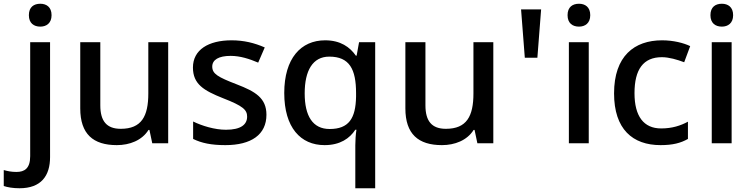

<svg xmlns="http://www.w3.org/2000/svg" viewBox="-78 -764 4005 1024"><path d="M76 -683C76 -640 103 -622 137 -622C169 -622 197 -640 197 -683C197 -727 169 -744 137 -744C103 -744 76 -727 76 -683ZM26 240C141 240 189 174 189 74V-539H83V69C83 135 52 153 10 153C-17 153 -36 149 -58 143V228C-38 235 -8 240 26 240Z M819 -539H713V-266C713 -144 677 -77 566 -77C491 -77 457 -118 457 -202V-539H350V-186C350 -49 419 10 545 10C613 10 679 -15 714 -71H719L734 0H819Z M1343 -152C1343 -241 1284 -276 1185 -314C1084 -353 1054 -370 1054 -409C1054 -445 1088 -466 1152 -466C1203 -466 1252 -450 1299 -430L1334 -511C1279 -535 1223 -549 1157 -549C1033 -549 951 -498 951 -404C951 -315 1009 -281 1112 -240C1218 -199 1240 -178 1240 -142C1240 -100 1207 -72 1127 -72C1067 -72 999 -93 952 -116V-23C997 -1 1048 10 1124 10C1262 10 1343 -46 1343 -152Z M1817 11V240H1923V-539H1837L1824 -467H1820C1788 -513 1738 -549 1656 -549C1527 -549 1438 -453 1438 -268C1438 -84 1525 10 1653 10C1736 10 1787 -26 1817 -72H1823C1819 -48 1817 -14 1817 11ZM1680 -76C1590 -76 1547 -145 1547 -266C1547 -388 1590 -462 1678 -462C1786 -462 1821 -395 1821 -267V-249C1819 -132 1782 -76 1680 -76Z M2553 -539H2447V-266C2447 -144 2411 -77 2300 -77C2225 -77 2191 -118 2191 -202V-539H2084V-186C2084 -49 2153 10 2279 10C2347 10 2413 -15 2448 -71H2453L2468 0H2553Z M2808 -714H2701L2721 -456H2788Z M3010 -744C2976 -744 2949 -727 2949 -683C2949 -640 2976 -622 3010 -622C3042 -622 3070 -640 3070 -683C3070 -727 3042 -744 3010 -744ZM3062 -539H2956V0H3062Z M3445 10C3510 10 3552 -1 3591 -23V-115C3552 -94 3507 -79 3448 -79C3355 -79 3306 -144 3306 -267C3306 -394 3353 -459 3452 -459C3490 -459 3534 -446 3571 -432L3603 -518C3568 -535 3513 -549 3453 -549C3305 -549 3197 -465 3197 -266C3197 -75 3296 10 3445 10Z M3772 -744C3738 -744 3711 -727 3711 -683C3711 -640 3738 -622 3772 -622C3804 -622 3832 -640 3832 -683C3832 -727 3804 -744 3772 -744ZM3824 -539H3718V0H3824Z"/></svg>

Font: Noto Sans Gujarati UI Medium
Style: Regular
Weight: 500
Designer: Jelle Bosma - Monotype Design Team, Universal Thirst
Foundry: Monotype Imaging Inc.
Version: Version 2.106